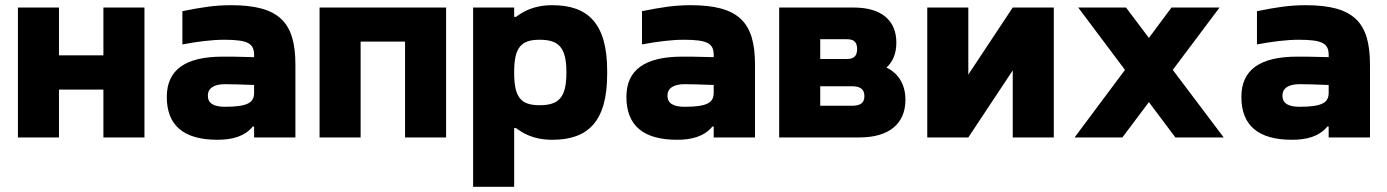

<svg xmlns="http://www.w3.org/2000/svg" viewBox="-20 -529 5337 739"><path d="M49 0H207V-184H378V0H536V-500H378V-316H207V-500H49Z M869 -509C807 -509 757 -501 682 -486V-358C740 -369 796 -376 843 -376C936 -376 958 -361 958 -317V-309C901 -311 859 -311 837 -311C693 -311 622 -260 622 -156C622 -46 687 9 817 9C872 9 921 -3 953 -42H958V0H1117V-280C1117 -443 1055 -509 869 -509ZM780 -161C780 -189 803 -205 846 -205C865 -205 906 -204 958 -202V-172C958 -135 935 -118 846 -118C803 -118 780 -131 780 -161Z M1210 0H1368V-369H1539V0H1697V-500H1210Z M2317 -244V-256C2317 -439 2243 -509 2106 -509C2029 -509 1990 -481 1966 -464H1959V-500H1801V190H1959V-36H1966C1990 -19 2029 9 2106 9C2243 9 2317 -61 2317 -244ZM1959 -248V-252C1959 -347 1986 -376 2057 -376C2130 -376 2160 -347 2160 -252V-248C2160 -153 2130 -124 2057 -124C1986 -124 1959 -153 1959 -248Z M2638 -509C2576 -509 2526 -501 2451 -486V-358C2509 -369 2565 -376 2612 -376C2705 -376 2727 -361 2727 -317V-309C2670 -311 2628 -311 2606 -311C2462 -311 2391 -260 2391 -156C2391 -46 2456 9 2586 9C2641 9 2690 -3 2722 -42H2727V0H2886V-280C2886 -443 2824 -509 2638 -509ZM2549 -161C2549 -189 2572 -205 2615 -205C2634 -205 2675 -204 2727 -202V-172C2727 -135 2704 -118 2615 -118C2572 -118 2549 -131 2549 -161Z M2979 0H3288C3401 0 3465 -52 3465 -145C3465 -203 3439 -246 3392 -269C3417 -292 3430 -323 3430 -365C3430 -451 3372 -500 3266 -500H2979ZM3137 -122V-197H3259C3292 -197 3307 -185 3307 -159C3307 -133 3292 -122 3259 -122ZM3137 -302V-378H3240C3267 -378 3279 -367 3279 -340C3279 -314 3267 -302 3240 -302Z M3549 0H3707L3878 -258V0H4036V-500H3878L3707 -242V-500H3549Z M4130 -500 4310 -260 4116 0H4300L4402 -136L4504 0H4690L4494 -260L4674 -500H4489L4402 -383L4314 -500Z M5005 -509C4943 -509 4893 -501 4818 -486V-358C4876 -369 4932 -376 4979 -376C5072 -376 5094 -361 5094 -317V-309C5037 -311 4995 -311 4973 -311C4829 -311 4758 -260 4758 -156C4758 -46 4823 9 4953 9C5008 9 5057 -3 5089 -42H5094V0H5253V-280C5253 -443 5191 -509 5005 -509ZM4916 -161C4916 -189 4939 -205 4982 -205C5001 -205 5042 -204 5094 -202V-172C5094 -135 5071 -118 4982 -118C4939 -118 4916 -131 4916 -161Z"/></svg>

Font: LT Wave Alt Black
Style: Regular
Weight: 900
Designer: Daniel Lyons
Version: Version 2.5 (Glyphs App)